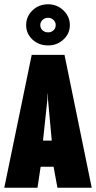

<svg xmlns="http://www.w3.org/2000/svg" viewBox="-20 -876 448 896"><path d="M0 0 128 -620H281L408 0H248L226 -120L250 -98H153L173 -120L155 0ZM179 -204 166 -220H242L223 -204L204 -411L203 -439H202L201 -411ZM205 -664Q161 -664 131.5 -691.5Q102 -719 102 -759Q102 -799 131.5 -827.5Q161 -856 205 -856Q246 -856 276 -827.5Q306 -799 306 -759Q306 -719 276 -691.5Q246 -664 205 -664ZM205 -725Q219 -725 229.5 -734.5Q240 -744 240 -759Q240 -773 229.5 -783Q219 -793 205 -793Q189 -793 178.5 -783Q168 -773 168 -759Q168 -744 178.5 -734.5Q189 -725 205 -725Z"/></svg>

Font: Smooch Sans Thin Black
Style: Regular
Weight: 900
Version: Version 1.010